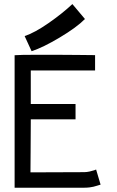

<svg xmlns="http://www.w3.org/2000/svg" viewBox="-20 -895 558 917"><path d="M97.7 -722.7Q146 -738.8 211.9 -784.7Q277.8 -830.6 325.7 -875.5L385.7 -804.2Q346.2 -764.2 265.6 -716.1Q185.1 -668 130.9 -650.4ZM49.8 -631.3Q77.1 -633.3 149.4 -633.3Q149.4 -633.3 197.3 -633.3H251Q292 -633.3 352.3 -632.6Q412.6 -631.8 426.3 -631.8H434.1V-558.6H127V-398.4H340.8V-325.2H127V-310.5Q127 -253.4 126.2 -168.2Q125.5 -83 125.5 -71.8L381.8 -72.8Q394 -72.8 408.2 -75.9Q422.4 -79.1 430.7 -82L439 -85.4L460.4 -13.2Q456.1 -11.7 444.3 -8.3Q432.6 -4.9 426.3 -3.2Q419.9 -1.5 408 0Q396 1.5 382.8 1.5H49.8Z"/></svg>

Font: Fantasque Sans Mono
Style: Regular
Weight: 400
Monospace: yes
Designer: Jany Belluz
Version: Version 1.8.0 ; ttfautohint (v1.8.2)